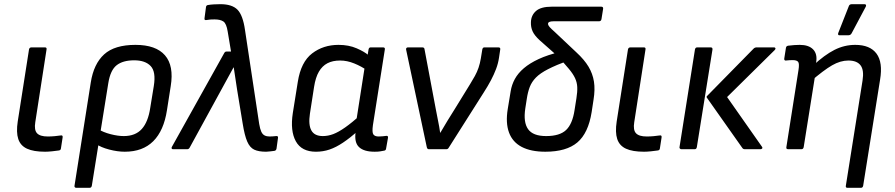

<svg xmlns="http://www.w3.org/2000/svg" viewBox="-20 -715 4288 920"><path d="M196 12Q141 12 109.5 -2.5Q78 -17 67.5 -49Q57 -81 65 -133L119 -478Q121 -488 131 -488H195Q205 -488 203 -478L149 -129Q143 -92 157.5 -76.5Q172 -61 209 -61Q225 -61 241.5 -62.5Q258 -64 271 -66Q282 -68 280 -56L272 -4Q271 5 262 6Q249 8 229.5 10Q210 12 196 12Z M345 185Q341 185 338.5 182Q336 179 337 175L415 -320Q429 -409 479 -454.5Q529 -500 629 -500Q727 -500 770.5 -450Q814 -400 798 -302L780 -187Q765 -89 714.5 -38.5Q664 12 578 12Q543 12 503 1.5Q463 -9 441 -25L449 -97Q475 -81 510 -72Q545 -63 573 -63Q629 -63 659.5 -97Q690 -131 700 -199L717 -303Q728 -371 702 -398.5Q676 -426 623 -426Q569 -426 539 -402.5Q509 -379 499 -317L420 175Q418 185 409 185Z M1255 12Q1219 12 1198 2Q1177 -8 1164.5 -37Q1152 -66 1143 -122L1116 -286Q1112 -312 1108 -339Q1104 -366 1100 -392H1099Q1085 -366 1070 -339Q1055 -312 1041 -286L889 -8Q885 0 877 0H809Q804 0 802.5 -3.5Q801 -7 804 -12L1054 -460Q1058 -468 1065 -468H1087L1071 -564Q1065 -602 1050.5 -612Q1036 -622 1008 -622Q998 -622 989 -621.5Q980 -621 969 -619Q958 -617 960 -628L967 -681Q968 -690 977 -691Q988 -693 1004 -694Q1020 -695 1036 -695Q1092 -695 1118 -668.5Q1144 -642 1154 -571L1222 -121Q1226 -97 1232 -84Q1238 -71 1248 -66Q1258 -61 1271 -61Q1279 -61 1286 -61.5Q1293 -62 1303 -63Q1308 -64 1310.5 -61.5Q1313 -59 1312 -54L1305 -3Q1303 7 1294 8Q1284 9 1273.5 10.5Q1263 12 1255 12Z M1494 12Q1425 12 1397.5 -38Q1370 -88 1383 -173L1407 -323Q1422 -418 1475.5 -459Q1529 -500 1602 -500Q1651 -500 1689 -483.5Q1727 -467 1746 -450L1740 -377Q1712 -397 1677.5 -411Q1643 -425 1610 -425Q1574 -425 1549 -412Q1524 -399 1508 -371.5Q1492 -344 1485 -299L1465 -170Q1457 -117 1472 -90Q1487 -63 1527 -63Q1552 -63 1577 -72.5Q1602 -82 1634 -104.5Q1666 -127 1710 -166L1696 -88Q1657 -54 1623.5 -31.5Q1590 -9 1559 1.5Q1528 12 1494 12ZM1775 12Q1724 12 1700.5 -10Q1677 -32 1684 -82L1687 -102L1687 -134L1728 -397L1738 -430L1746 -478Q1747 -483 1749.5 -485.5Q1752 -488 1756 -488H1815Q1826 -488 1824 -478L1767 -116Q1762 -81 1769 -71Q1776 -61 1794 -61Q1804 -61 1814 -62Q1824 -63 1831 -64Q1841 -65 1839 -54L1830 -3Q1829 6 1820 7Q1810 9 1800.5 10.5Q1791 12 1775 12Z M2035 0Q2027 0 2025 -10L1926 -477Q1925 -482 1927.5 -485Q1930 -488 1935 -488H2003Q2013 -488 2014 -480L2068 -193Q2073 -165 2079 -136.5Q2085 -108 2089 -79H2090Q2107 -108 2124.5 -137Q2142 -166 2160 -194L2232 -311Q2245 -332 2255.5 -351Q2266 -370 2273 -390.5Q2280 -411 2284 -435L2291 -478Q2293 -488 2301 -488H2368Q2373 -488 2375.5 -485.5Q2378 -483 2377 -478L2371 -438Q2367 -411 2357 -384.5Q2347 -358 2332.5 -330.5Q2318 -303 2298 -272L2130 -7Q2126 0 2119 0Z M2593 12Q2524 12 2480 -11Q2436 -34 2419 -80Q2402 -126 2413 -193L2427 -278Q2432 -309 2447 -336.5Q2462 -364 2490 -388Q2518 -412 2561 -432Q2604 -452 2666 -467L2706 -426Q2644 -403 2606 -383.5Q2568 -364 2548 -343.5Q2528 -323 2518.5 -298.5Q2509 -274 2504 -240L2497 -195Q2487 -129 2510.5 -96Q2534 -63 2597 -63Q2662 -63 2692.5 -92Q2723 -121 2733 -187L2742 -244Q2747 -275 2746 -297.5Q2745 -320 2735.5 -340.5Q2726 -361 2705.5 -385.5Q2685 -410 2652 -446L2566 -522Q2541 -545 2532 -565Q2523 -585 2524 -609Q2525 -642 2548.5 -662.5Q2572 -683 2624 -683H2861Q2871 -683 2870 -673L2862 -623Q2860 -613 2850 -613H2632Q2619 -613 2612.5 -610Q2606 -607 2606 -601Q2606 -594 2613.5 -585.5Q2621 -577 2637 -563L2742 -464Q2780 -429 2800 -395.5Q2820 -362 2826 -324Q2832 -286 2824 -237L2815 -178Q2799 -77 2746.5 -32.5Q2694 12 2593 12Z M3066 12Q3011 12 2979.5 -2.5Q2948 -17 2937.5 -49Q2927 -81 2935 -133L2989 -478Q2991 -488 3001 -488H3065Q3075 -488 3073 -478L3019 -129Q3013 -92 3027.5 -76.5Q3042 -61 3079 -61Q3095 -61 3111.5 -62.5Q3128 -64 3141 -66Q3152 -68 3150 -56L3142 -4Q3141 5 3132 6Q3119 8 3099.5 10Q3080 12 3066 12Z M3549 0Q3541 0 3537 -6L3367 -247Q3364 -251 3368 -255L3591 -482Q3597 -488 3606 -488H3689Q3694 -488 3695.5 -484Q3697 -480 3692 -475L3464 -250L3631 -12Q3635 -7 3632 -3.5Q3629 0 3624 0ZM3245 0Q3241 0 3238 -3Q3235 -6 3236 -10L3310 -478Q3312 -488 3321 -488H3385Q3395 -488 3394 -478L3319 -10Q3317 0 3309 0Z M4041 185Q4031 185 4033 175L4113 -329Q4121 -379 4103.5 -402Q4086 -425 4045 -425Q4007 -425 3967 -402Q3927 -379 3862 -323L3875 -400Q3931 -452 3978.5 -476Q4026 -500 4078 -500Q4149 -500 4180 -458Q4211 -416 4197 -333L4116 175Q4114 185 4105 185ZM3757 0Q3746 0 3748 -10L3806 -379Q3811 -410 3804.5 -418.5Q3798 -427 3778 -427Q3772 -427 3763 -426.5Q3754 -426 3746 -425Q3741 -424 3739 -427.5Q3737 -431 3738 -435L3746 -486Q3747 -491 3749.5 -493Q3752 -495 3756 -496Q3770 -498 3786 -499Q3802 -500 3812 -500Q3855 -500 3876 -478.5Q3897 -457 3891 -418L3888 -399L3886 -355L3831 -10Q3829 0 3820 0ZM4002 -546Q3997 -546 3996 -549.5Q3995 -553 3997 -558L4047 -685Q4049 -691 4053 -693Q4057 -695 4063 -695H4122Q4128 -695 4129.5 -691Q4131 -687 4128 -682L4061 -556Q4056 -546 4045 -546Z"/></svg>

Font: Sofia Sans Hairline
Style: Italic
Weight: 1
Italic angle: -9°
Designer: Botio Nikoltchev, Ani Petrova
Foundry: lettersoup
Version: Version 4.102